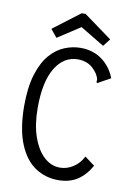

<svg xmlns="http://www.w3.org/2000/svg" viewBox="-89 -847 629 913"><g transform="rotate(10 225.0 -390.5)"><path d="M257 10Q196 10 146.5 -22.5Q97 -55 67.5 -125.5Q38 -196 37 -308Q37 -401 56.5 -463Q76 -525 107.5 -561Q139 -597 177.5 -612.5Q216 -628 254 -628Q314 -628 357.5 -596.5Q401 -565 422 -511L368 -481L359 -476L356 -483Q358 -491 356 -498Q354 -505 346 -520Q324 -551 300.5 -561.5Q277 -572 252 -572Q183 -572 142.5 -505Q102 -438 102 -313Q102 -232 122.5 -173Q143 -114 177.5 -82Q212 -50 255 -50Q288 -50 318 -69Q348 -88 366 -123L414 -87Q387 -39 349 -14.5Q311 10 257 10ZM132 -655 101 -693 230 -791H249L385 -692L357 -656L241 -726Z"/></g></svg>

Font: Inconsolata SemiCondensed
Style: Regular
Weight: 400
Width: 4
Monospace: yes
Designer: Raph Levien, Cyreal, Brenton Simpson
Foundry: Raph Levien, Cyreal, Google
Version: Version 3.000; ttfautohint (v1.8.2.53-6de2)